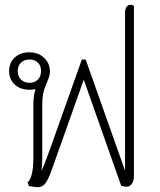

<svg xmlns="http://www.w3.org/2000/svg" viewBox="-20 -774 666 800"><path d="M538 -750V-41Q538 -21 529.5 -8.5Q521 4 506 4Q497 4 485 0L329 -442L229 -160L221 -138Q198 -71 187 -44Q176 -17 165 -5.5Q154 6 137 6Q130 6 119.5 4Q109 2 101 2L95 -14Q119 -36 119 -116V-335Q119 -377 128 -403Q117 -400 104 -400Q65 -400 41.5 -421.5Q18 -443 18 -478Q18 -513 41.5 -534.5Q65 -556 102 -556Q140 -556 164 -533Q188 -510 188 -476Q188 -464 184.5 -453.5Q181 -443 172 -422Q163 -401 159.5 -382.5Q156 -364 156 -335V-116Q156 -85 153 -62Q172 -105 196 -174L321 -526H337L501 -63V-719Q501 -754 525 -754Q531 -754 538 -750ZM151 -478Q151 -500 138 -513Q125 -526 103 -526Q81 -526 67.5 -513Q54 -500 54 -478Q54 -456 67.5 -442.5Q81 -429 103 -429Q125 -429 138 -442.5Q151 -456 151 -478Z"/></svg>

Font: Thasadith
Style: Regular
Weight: 400
Designer: Cadson Demak Co.,Ltd.
Foundry: Cadson Demak Co.,Ltd.
Version: Version 1.000; ttfautohint (v1.6)